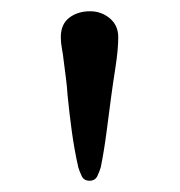

<svg xmlns="http://www.w3.org/2000/svg" viewBox="-20 -800 320 341"><path d="M190 -734Q190 -755 175 -767.5Q160 -780 140 -780Q118 -780 103 -768.5Q88 -757 88 -734Q88 -724 90 -713.5Q92 -703 93 -693Q95 -677 97 -662Q99 -647 100 -631Q103 -600 107.5 -567Q112 -534 119 -503Q121 -496 125 -487.5Q129 -479 139 -479Q149 -479 153 -487.5Q157 -496 159 -503Q165 -533 169 -564Q173 -595 177 -625Q180 -648 185 -680Q190 -712 190 -734Z"/></svg>

Font: UoqMunThenKhung
Style: Regular
Weight: 400
Designer: Font-Kai, 金井和夫, 宇文滿月
Foundry: Kazuo Kanai, Moonlit Owen
Version: Version 1.197